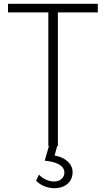

<svg xmlns="http://www.w3.org/2000/svg" viewBox="-20 -765 554 1005"><path d="M233 0H236L214 76C277 82 317 102 317 139C317 164 296 185 263 185C236 185 205 172 184 149L169 181C193 206 228 220 265 220C321 220 360 187 360 136C360 93 323 59 266 49L279 0H283V-700H492V-745H22V-700H233Z"/></svg>

Font: Mluvka ExtraLight
Style: Regular
Weight: 200
Designer: Modified by Jiří Krblich, Original typeface by Gumpita Rahayu
Foundry: Gumpita Rahayu & Jiří Krblich
Version: Version 2.000;Glyphs 3.1.1 (3134)